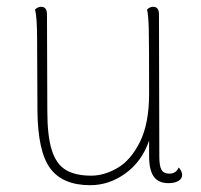

<svg xmlns="http://www.w3.org/2000/svg" viewBox="-20 -532 591 564"><path d="M515 -18Q515 -7 504 -0.5Q493 6 475 6Q445 6 431.5 -13.5Q418 -33 418 -73V-119Q397 -58 349 -23Q301 12 245 12Q164 12 127.5 -37.5Q91 -87 90 -207L89 -417Q89 -480 83 -504Q91 -512 101 -512Q118 -512 118 -490L119 -206Q119 -133 132 -91.5Q145 -50 173 -33Q201 -16 248 -16Q286 -16 325 -38.5Q364 -61 391 -115Q418 -169 418 -257Q418 -407 417 -447Q416 -487 412 -504Q420 -512 430 -512Q447 -512 447 -490L448 -72Q448 -44 454.5 -33Q461 -22 478 -22Q497 -22 505 -40Q515 -29 515 -18Z"/></svg>

Font: Arima Madurai Thin
Style: Regular
Weight: 250
Designer: Joana Correia and Natanael Gama
Foundry: NDISCOVER
Version: Version 1.020; ttfautohint (v1.5) -l 7 -r 28 -G 50 -x 13 -D 